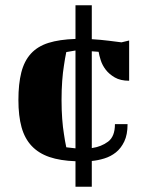

<svg xmlns="http://www.w3.org/2000/svg" viewBox="-20 -644 551 730"><path d="M267 -31Q209 -33 168 -47Q127 -61 100.5 -89Q74 -117 62 -160Q50 -203 50 -264Q50 -325 61 -368.5Q72 -412 97.5 -440Q123 -468 164.5 -481Q206 -494 267 -496V-624H329V-495Q363 -493 394.5 -489Q426 -485 442 -483L471 -490V-337Q438 -337 416.5 -349.5Q395 -362 382 -379Q369 -396 363 -415Q357 -434 355 -447L329 -449V-81Q365 -86 391 -105.5Q417 -125 417 -172H465Q465 -132 452.5 -106Q440 -80 420.5 -64.5Q401 -49 376.5 -41.5Q352 -34 329 -32V66H267ZM267 -80V-452L232 -446Q227 -422 223 -394Q219 -370 216.5 -336.5Q214 -303 214 -264Q214 -225 216.5 -192Q219 -159 223 -135Q227 -107 232 -84Z"/></svg>

Font: Bigshot One
Style: Regular
Weight: 400
Designer: Gesine Todt
Foundry: Gesine Todt
Version: Version 1.001